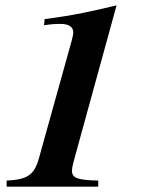

<svg xmlns="http://www.w3.org/2000/svg" viewBox="-20 -703 540 723"><path d="M419 -683C328 -661 263 -646 148 -631L146 -608C172 -612 189 -613 208 -613C239 -613 256 -602 256 -580C256 -574 252 -559 250 -550L126 -105C108 -42 81 -27 5 -23V0H350V-23C273 -25 251 -32 251 -60C251 -75 258 -97 265 -123Z"/></svg>

Font: XITS
Style: Bold Italic
Weight: 700
Italic angle: -16.33°
Designer: MicroPress Inc., with final additions and corrections provided by Coen Hoffman, Elsevier (retired)
Version: Version 1.105